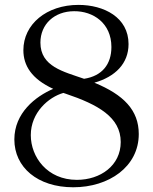

<svg xmlns="http://www.w3.org/2000/svg" viewBox="-20 -764 638 800"><path d="M285.2 16.3C433.9 16.3 558.2 -69.2 558.2 -205.6C558.2 -304.7 495.4 -369.3 373.2 -419.4C460.2 -444.2 515.6 -499.3 515.6 -580.3C515.6 -691.8 413 -743.6 306.8 -743.6C174 -743.6 77.4 -663 77.4 -555C77.4 -490.4 112.2 -435 201.7 -393.8C127.5 -361.9 39.8 -293.3 39.8 -182.9C39.8 -67.1 136.4 16.3 285.2 16.3ZM108.3 -201C108.3 -295.5 182.9 -359.4 244 -376.8L253.6 -373.6C388.8 -328.1 483 -275.6 483 -172.2C483 -74.2 398.4 -14.6 300.4 -14.6C176.5 -14.6 108.3 -110.1 108.3 -201ZM148.4 -586.3C148.4 -663.4 206.7 -717 288.7 -717.3C368.3 -718 444.2 -667.6 444.2 -568.2C444.2 -496.8 406.2 -447.4 330.3 -435.7C244.7 -465.6 148.4 -486.5 148.4 -586.3Z"/></svg>

Font: Margiela Serif
Style: Regular
Weight: 400
Designer: Andreas Faust, Stefan Endress
Version: Version 1.002;FEAKit 1.0